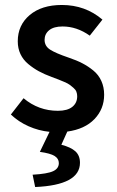

<svg xmlns="http://www.w3.org/2000/svg" viewBox="-20 -523 471 776"><path d="M122.1 232.9 111.8 183.1Q171.4 179.7 194.6 168.9Q217.8 158.2 217.8 136.2Q217.8 118.2 200.7 107.4Q183.6 96.7 141.1 90.8L180.2 9.8Q136.2 5.4 95.5 -12.7Q54.7 -30.8 23.9 -60.1L75.2 -126Q135.7 -75.2 213.9 -75.2Q252.4 -75.2 272.2 -91.1Q292 -106.9 292 -133.8Q292 -143.6 288.8 -152.1Q285.6 -160.6 276.9 -168Q268.1 -175.3 261.5 -180.4Q254.9 -185.5 239.3 -192.1Q223.6 -198.7 216.1 -201.7Q208.5 -204.6 189 -211.9Q159.7 -222.7 137.2 -234.9Q114.7 -247.1 94.2 -264.2Q73.7 -281.2 62.7 -304.4Q51.8 -327.6 51.8 -356Q51.8 -421.4 100.1 -462.2Q148.4 -502.9 230 -502.9Q324.7 -502.9 394 -443.8L342.8 -378.9Q290.5 -416 232.9 -416Q197.3 -416 178.7 -400.9Q160.2 -385.7 160.2 -361.8Q160.2 -336.9 182.4 -322.5Q204.6 -308.1 257.8 -290Q289.6 -279.3 312.7 -267.3Q335.9 -255.4 357.2 -238Q378.4 -220.7 389.6 -195.8Q400.9 -170.9 400.9 -140.1Q400.9 -82.5 361.8 -41.7Q322.8 -1 252 8.8L228 62Q266.1 71.8 284.7 88.6Q303.2 105.5 303.2 134.8Q303.2 225.1 122.1 232.9Z"/></svg>

Font: Source Sans 3 Semibold
Style: Regular
Weight: 600
Designer: Paul D. Hunt
Foundry: Adobe
Version: Version 3.052;hotconv 1.1.0;makeotfexe 2.6.0